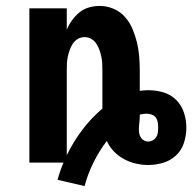

<svg xmlns="http://www.w3.org/2000/svg" viewBox="-20 -548 648 647"><path d="M265 79 174 58Q178 43 183 28.5Q188 14 194 0H79V-520H205V-448Q212 -465 223 -480Q234 -495 248 -506.5Q262 -518 280 -523Q298 -528 316 -528Q340 -528 362.5 -518.5Q385 -509 401 -491Q417 -473 426.5 -450.5Q436 -428 441.5 -405Q447 -382 449 -358Q451 -334 451 -310V-242Q459 -243 466.5 -243.5Q474 -244 481 -244Q507 -244 531.5 -236.5Q556 -229 574 -211Q592 -193 600 -168Q608 -143 608 -118Q608 -92 600 -67Q592 -42 573.5 -24.5Q555 -7 530 0.5Q505 8 479 8Q458 8 437 3Q416 -2 397.5 -12Q379 -22 364 -37.5Q349 -53 340 -73Q314 -39 295 -0.5Q276 38 265 79ZM205 -25Q227 -70 257 -110Q287 -150 325 -182V-310Q325 -322 324.5 -333.5Q324 -345 321.5 -357Q319 -369 315 -380Q311 -391 304.5 -401Q298 -411 287.5 -417Q277 -423 265 -423Q253 -423 242.5 -417Q232 -411 225.5 -401Q219 -391 215 -380Q211 -369 208.5 -357Q206 -345 205.5 -333.5Q205 -322 205 -310ZM479 -71Q487 -71 494.5 -75Q502 -79 506.5 -86Q511 -93 512 -101.5Q513 -110 513 -118Q513 -127 511.5 -136Q510 -145 505 -152Q500 -159 491 -162Q482 -165 473 -165Q468 -165 462 -164Q456 -163 451 -162V-157Q451 -145 449.5 -133.5Q448 -122 448 -111Q448 -104 449.5 -97Q451 -90 455 -84Q459 -78 465.5 -74.5Q472 -71 479 -71Z"/></svg>

Font: Iosevka Aile Extrabold
Style: Regular
Weight: 800
Designer: Belleve Invis
Foundry: Belleve Invis
Version: Version 27.3.5; ttfautohint (v1.8.4)